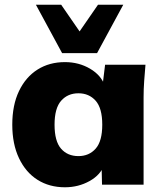

<svg xmlns="http://www.w3.org/2000/svg" viewBox="-20 -782 684 813"><path d="M255 11Q189 11 139 -20.5Q89 -52 60.5 -112Q32 -172 32 -254Q32 -337 60.5 -396.5Q89 -456 139 -487.5Q189 -519 255 -519Q314 -519 361.5 -491Q409 -463 424 -418H414L425 -508H596Q593 -474 590.5 -439Q588 -404 588 -370V0H412L410 -86H422Q407 -42 359.5 -15.5Q312 11 255 11ZM312 -121Q357 -121 385 -152.5Q413 -184 413 -254Q413 -324 385 -355.5Q357 -387 312 -387Q267 -387 239 -355.5Q211 -324 211 -254Q211 -184 238.5 -152.5Q266 -121 312 -121ZM243 -557 132 -762H239L317 -649L395 -762H502L391 -557Z"/></svg>

Font: Mulish ExtraLight Black
Style: Regular
Weight: 900
Version: Version 3.603